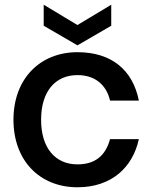

<svg xmlns="http://www.w3.org/2000/svg" viewBox="-20 -783 642 813"><path d="M308 -562C149 -562 37 -449 37 -276C37 -102 149 10 308 10C452 10 542 -74 568 -194H446C427 -124 383 -87 308 -87C215 -87 154 -155 154 -276C154 -397 215 -465 308 -465C384 -465 431 -422 446 -357H568C542 -487 452 -562 308 -562ZM165 -674 308 -591 451 -674V-763L308 -677L165 -763Z"/></svg>

Font: Malmofest Medium
Style: Regular
Weight: 500
Designer: Jonny Pinhorn (Poppins), Kolossal
Version: Version 1.004;Glyphs 3.1.2 (3151)